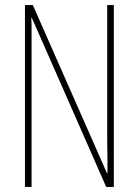

<svg xmlns="http://www.w3.org/2000/svg" viewBox="-20 -734 544 754"><path d="M427 0H397L105 -664H103Q104 -651 104 -634.5Q104 -618 104 -597Q104 -576 104 -548V0H78V-714H109L400 -54H402Q402 -77 402 -100.5Q402 -124 401.5 -145.5Q401 -167 401 -181V-714H427Z"/></svg>

Font: Noto Sans Khmer ExtraCondensed Thin
Style: Regular
Weight: 250
Width: 2
Designer: Danh Hong and the Monotype Design Team
Foundry: Monotype Imaging Inc.
Version: Version 2.004